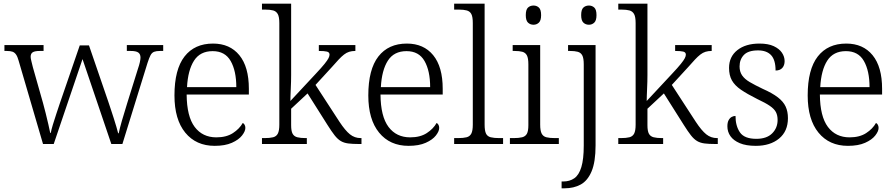

<svg xmlns="http://www.w3.org/2000/svg" viewBox="-20 -780 4850 1040"><path d="M81 -451Q75 -473 67 -484.5Q59 -496 47.5 -500Q36 -504 16 -504H4V-536H216V-504H196Q169 -504 157.5 -497Q146 -490 146 -472Q146 -464 150.5 -446.5Q155 -429 158 -416L213 -222Q220 -198 227.5 -166.5Q235 -135 242 -106Q249 -77 252 -60H255Q258 -77 266.5 -105Q275 -133 285.5 -164.5Q296 -196 304 -220L412 -534H462L566 -231Q572 -213 580 -189Q588 -165 596 -140Q604 -115 610.5 -93Q617 -71 620 -58H623Q628 -83 640 -125Q652 -167 669 -221L728 -410Q734 -427 737.5 -443Q741 -459 741 -468Q741 -487 729 -495.5Q717 -504 688 -504H667V-536H864V-504H847Q827 -504 815 -499.5Q803 -495 795.5 -481Q788 -467 779 -439L643 0H583L427 -460L271 0H213Z M1143 10Q1042 10 983.5 -61.5Q925 -133 925 -263Q925 -404 979.5 -474Q1034 -544 1134 -544Q1225 -544 1276.5 -481Q1328 -418 1328 -299V-268H991Q992 -149 1034.5 -92.5Q1077 -36 1152 -36Q1206 -36 1241.5 -59Q1277 -82 1295 -114Q1301 -111 1305 -104Q1309 -97 1309 -87Q1309 -69 1291 -46Q1273 -23 1236 -6.5Q1199 10 1143 10ZM1260 -308Q1260 -396 1229.5 -449.5Q1199 -503 1132 -503Q1064 -503 1031 -451.5Q998 -400 993 -308Z M1399 0V-32H1413Q1442 -32 1459.5 -36.5Q1477 -41 1485 -56.5Q1493 -72 1493 -105V-655Q1493 -689 1484.5 -704Q1476 -719 1459.5 -723.5Q1443 -728 1417 -728H1399V-760H1557V-374Q1557 -358 1556.5 -338Q1556 -318 1555 -297.5Q1554 -277 1553.5 -260Q1553 -243 1553 -233L1690 -380Q1722 -414 1738 -434Q1754 -454 1759.5 -465Q1765 -476 1765 -484Q1765 -497 1751 -500.5Q1737 -504 1707 -504V-536H1905V-504Q1886 -504 1871.5 -499.5Q1857 -495 1843.5 -484.5Q1830 -474 1814.5 -457.5Q1799 -441 1778 -417L1689 -320L1819 -120Q1850 -73 1875.5 -52.5Q1901 -32 1934 -32H1938V0H1924Q1889 0 1866 -3Q1843 -6 1826 -16Q1809 -26 1792.5 -47Q1776 -68 1754 -103L1646 -274L1557 -191V-102Q1557 -70 1565 -55.5Q1573 -41 1590.5 -36.5Q1608 -32 1636 -32H1642V0Z M2193 10Q2092 10 2033.5 -61.5Q1975 -133 1975 -263Q1975 -404 2029.5 -474Q2084 -544 2184 -544Q2275 -544 2326.5 -481Q2378 -418 2378 -299V-268H2041Q2042 -149 2084.5 -92.5Q2127 -36 2202 -36Q2256 -36 2291.5 -59Q2327 -82 2345 -114Q2351 -111 2355 -104Q2359 -97 2359 -87Q2359 -69 2341 -46Q2323 -23 2286 -6.5Q2249 10 2193 10ZM2310 -308Q2310 -396 2279.5 -449.5Q2249 -503 2182 -503Q2114 -503 2081 -451.5Q2048 -400 2043 -308Z M2440 0V-32H2461Q2490 -32 2507.5 -36.5Q2525 -41 2533 -56.5Q2541 -72 2541 -105V-655Q2541 -689 2533 -704Q2525 -719 2508 -723.5Q2491 -728 2466 -728H2440V-760H2605V-105Q2605 -72 2612.5 -56.5Q2620 -41 2638 -36.5Q2656 -32 2684 -32H2705V0Z M2742 0V-32H2762Q2791 -32 2808.5 -36.5Q2826 -41 2834 -55.5Q2842 -70 2842 -102V-431Q2842 -465 2834 -480Q2826 -495 2809.5 -499.5Q2793 -504 2767 -504H2757V-536H2906V-105Q2906 -72 2914 -56.5Q2922 -41 2939.5 -36.5Q2957 -32 2986 -32H3007V0ZM2870 -646Q2852 -646 2840 -657.5Q2828 -669 2828 -698Q2828 -728 2840 -739Q2852 -750 2870 -750Q2887 -750 2899 -739Q2911 -728 2911 -698Q2911 -669 2899 -657.5Q2887 -646 2870 -646Z M3022 240V203H3031Q3066 203 3091 185.5Q3116 168 3129 125Q3142 82 3142 9V-431Q3142 -465 3134 -480Q3126 -495 3109.5 -499.5Q3093 -504 3067 -504H3057V-536H3206V8Q3206 97 3184.5 148Q3163 199 3125.5 219.5Q3088 240 3038 240ZM3170 -646Q3152 -646 3140 -657.5Q3128 -669 3128 -698Q3128 -728 3140 -739Q3152 -750 3170 -750Q3187 -750 3199 -739Q3211 -728 3211 -698Q3211 -669 3199 -657.5Q3187 -646 3170 -646Z M3329 0V-32H3343Q3372 -32 3389.5 -36.5Q3407 -41 3415 -56.5Q3423 -72 3423 -105V-655Q3423 -689 3414.5 -704Q3406 -719 3389.5 -723.5Q3373 -728 3347 -728H3329V-760H3487V-374Q3487 -358 3486.5 -338Q3486 -318 3485 -297.5Q3484 -277 3483.5 -260Q3483 -243 3483 -233L3620 -380Q3652 -414 3668 -434Q3684 -454 3689.5 -465Q3695 -476 3695 -484Q3695 -497 3681 -500.5Q3667 -504 3637 -504V-536H3835V-504Q3816 -504 3801.5 -499.5Q3787 -495 3773.5 -484.5Q3760 -474 3744.5 -457.5Q3729 -441 3708 -417L3619 -320L3749 -120Q3780 -73 3805.5 -52.5Q3831 -32 3864 -32H3868V0H3854Q3819 0 3796 -3Q3773 -6 3756 -16Q3739 -26 3722.5 -47Q3706 -68 3684 -103L3576 -274L3487 -191V-102Q3487 -70 3495 -55.5Q3503 -41 3520.5 -36.5Q3538 -32 3566 -32H3572V0Z M4074 10Q4021 10 3987 -4.5Q3953 -19 3936.5 -42.5Q3920 -66 3920 -96Q3920 -117 3927 -129.5Q3934 -142 3944 -147Q3954 -152 3964 -152Q3964 -98 3988 -63Q4012 -28 4077 -28Q4133 -28 4162.5 -57.5Q4192 -87 4192 -130Q4192 -155 4183 -172.5Q4174 -190 4150 -206.5Q4126 -223 4081 -244Q4027 -271 3993.5 -294Q3960 -317 3944.5 -344.5Q3929 -372 3929 -412Q3929 -473 3974 -508.5Q4019 -544 4094 -544Q4141 -544 4171 -530Q4201 -516 4215.5 -494.5Q4230 -473 4230 -449Q4230 -426 4217.5 -412Q4205 -398 4181 -398Q4181 -455 4157 -481Q4133 -507 4086 -507Q4033 -507 4009.5 -482.5Q3986 -458 3986 -420Q3986 -392 3999.5 -372Q4013 -352 4041 -335.5Q4069 -319 4111 -299Q4163 -276 4193 -253Q4223 -230 4235.5 -203Q4248 -176 4248 -140Q4248 -69 4200 -29.5Q4152 10 4074 10Z M4573 10Q4472 10 4413.5 -61.5Q4355 -133 4355 -263Q4355 -404 4409.5 -474Q4464 -544 4564 -544Q4655 -544 4706.5 -481Q4758 -418 4758 -299V-268H4421Q4422 -149 4464.5 -92.5Q4507 -36 4582 -36Q4636 -36 4671.5 -59Q4707 -82 4725 -114Q4731 -111 4735 -104Q4739 -97 4739 -87Q4739 -69 4721 -46Q4703 -23 4666 -6.5Q4629 10 4573 10ZM4690 -308Q4690 -396 4659.5 -449.5Q4629 -503 4562 -503Q4494 -503 4461 -451.5Q4428 -400 4423 -308Z"/></svg>

Font: Noto Serif Gujarati Light
Style: Regular
Weight: 300
Version: Version 2.102